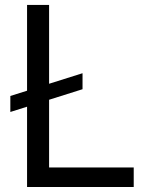

<svg xmlns="http://www.w3.org/2000/svg" viewBox="-20 -747 602 767"><path d="M309.7 -454.5V-390.6L21.3 -299.7V-363.6ZM88.1 0V-727.3H176.1V-78.1H514.2V0Z"/></svg>

Font: InterMG
Style: Regular
Weight: 400
Designer: Rasmus Andersson
Foundry: rsms
Version: Version 3.019;December 26, 2023;FontCreator 15.0.0.2955 64-b